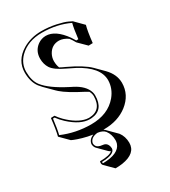

<svg xmlns="http://www.w3.org/2000/svg" viewBox="-230 -770 1058 1195"><g transform="rotate(-30 299.0 -172.5)"><path d="M252.9 -42Q345.2 -43.9 346.2 -145Q345.7 -163.6 335.9 -181.6Q325.7 -188 315.4 -193.4Q211.4 -246.6 170.4 -282.7Q162.1 -290 156.2 -295.9L99.6 -352.5Q87.4 -365.2 78.1 -377Q47.4 -418 46.9 -484.9Q46.9 -572.8 129.9 -623Q188.5 -657.7 263.2 -658.2Q317.4 -658.2 368.2 -647.2Q418.9 -636.2 442.9 -624.5L466.8 -612.8L469.2 -609.9L525.4 -553.2Q514.6 -517.1 505.4 -433.6L475.6 -432.6L418.9 -488.8Q407.7 -509.8 393.1 -529.3Q359.9 -551.8 330.6 -552.2Q277.3 -552.2 251.5 -503.9Q239.7 -481 239.7 -455.6Q240.2 -427.7 248.5 -407.2Q262.2 -399.4 285.2 -389.2Q390.1 -339.8 433.1 -297.4L489.7 -240.7Q539.1 -189.9 539.6 -129.4Q539.6 -43 466.3 14.2Q398.9 65.9 300.8 66.4Q296.9 66.4 293.5 66.4Q300.8 71.3 305.7 76.2Q308.6 79.6 311 82L367.7 138.7Q392.1 171.4 392.6 216.8Q392.6 293 288.6 309.1Q264.6 312.5 238.8 312.5L182.1 255.9L180.7 254.9Q171.4 243.2 176.8 226.1Q248 225.6 266.6 205.6Q258.3 201.2 252.9 196.3L196.3 139.6Q185.5 127.9 184.1 109.9V106Q189 75.2 223.6 61Q187 55.7 152.6 45.7Q118.2 35.6 102.1 28.8L85.4 21.5L28.8 -35.2L26.9 -38.1Q38.1 -80.1 46.9 -160.2L73.2 -161.1Q86.9 -141.1 106.4 -121.1Q171.9 -55.7 234.4 -43.9Q244.6 -42 252.9 -42ZM193.8 109.9Q196.3 137.2 226.1 144Q234.4 146 244.1 147Q272.9 149.9 279.8 181.6Q280.8 188 281.2 193.8Q279.3 233.4 185.1 235.8Q185.1 241.7 186.5 246.1Q301.3 244.6 322.3 184.6Q326.2 172.9 326.2 160.2Q325.7 117.7 303.2 88.4Q287.1 69.3 253.4 64.9H248.5Q205.6 70.3 195.3 100.1Q194.3 104 193.8 106.4ZM252.9 -32.2Q188 -32.2 111.8 -101.6Q85 -126.5 67.9 -150.9L56.2 -150.4Q47.9 -81.1 38.1 -42Q134.8 -0.5 244.1 0Q366.7 0 432.1 -78.1Q472.2 -127 473.1 -186Q473.1 -279.8 337.9 -351.6Q314.9 -363.8 280.8 -379.9Q213.4 -411.1 191.9 -443.8Q173.3 -473.1 172.9 -512.2Q172.9 -568.8 216.8 -600.6Q242.7 -618.7 273.9 -619.1Q342.3 -619.1 406.2 -528.8Q416.5 -513.7 424.8 -499L439.9 -499.5Q448.2 -571.3 457.5 -606.4Q371.6 -647.5 263.2 -647.9Q161.1 -647.9 100.1 -587.4Q57.1 -543.5 57.1 -484.9Q57.6 -420.4 85.9 -383.3Q127.9 -328.6 242.7 -269.5Q247.1 -267.1 255.9 -262.7Q261.2 -259.8 263.7 -258.8Q335.4 -222.2 352.1 -169.4Q356 -156.7 356 -145Q356 -40.5 266.6 -32.7Q259.3 -32.2 252.9 -32.2Z"/></g></svg>

Font: Linux Biolinum Shadow O
Style: Bold
Weight: 700
Designer: Philipp H. Poll
Foundry: Philipp H. Poll
Version: Version 0.9.2